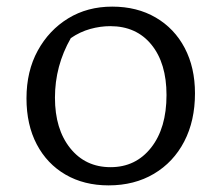

<svg xmlns="http://www.w3.org/2000/svg" viewBox="-20 -552 670 580"><path d="M308 8Q234 8 178 -24.5Q122 -57 91 -116Q60 -175 60 -255Q60 -337 94 -399Q128 -461 186 -496.5Q244 -532 319 -532Q394 -532 450.5 -499Q507 -466 538 -407Q569 -348 569 -270Q569 -187 536.5 -124.5Q504 -62 445 -27Q386 8 308 8ZM314 -47Q390 -47 436.5 -106Q483 -165 483 -265Q483 -361 437.5 -417Q392 -473 313 -473Q283 -473 252.5 -464.5Q222 -456 194 -437Q146 -353 146 -257Q146 -162 192 -104.5Q238 -47 314 -47Z"/></svg>

Font: Piazzolla SC
Style: Regular
Weight: 400
Designer: Juan Pablo del Peral
Foundry: Huerta Tipografica
Version: Version 1.330